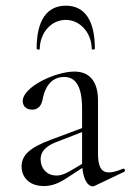

<svg xmlns="http://www.w3.org/2000/svg" viewBox="-20 -648 460 676"><path d="M314 6 417 -43C423 -46 419 -56 413 -54C392 -45 376 -41 363 -41C336 -41 325 -62 325 -108V-295C325 -359 297 -396 242 -396C175 -396 60 -342 60 -292C60 -277 70 -262 93 -262C121 -262 128 -285 131 -303C137 -332 155 -377 206 -377C244 -377 269 -348 269 -265V-197L159 -156C86 -129 56 -102 56 -62C56 -24 83 7 134 7C163 7 186 -2 218 -23L270 -57C274 -14 290 8 306 8C310 8 312 7 314 6ZM120 -475C120 -531 159 -578 212 -578C262 -578 303 -532 303 -475C303 -473 314 -472 314 -477C314 -575 279 -628 212 -628C145 -628 109 -576 109 -477C109 -473 120 -472 120 -475ZM123 -87C123 -113 139 -132 176 -147L269 -183V-76V-71L227 -46C206 -34 193 -30 179 -30C144 -30 123 -56 123 -87Z"/></svg>

Font: Cormorant Garamond
Style: Regular
Weight: 400
Designer: Christian Thalmann (Catharsis Fonts)
Foundry: Catharsis Fonts
Version: Version 4.002;Glyphs 3.4 (3410)